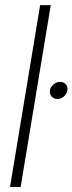

<svg xmlns="http://www.w3.org/2000/svg" viewBox="-20 -748 290 768"><path d="M183.1 -727.5 62.5 0H20L140.6 -727.5ZM209 -352.1Q194.8 -352.1 186.3 -362.1Q177.7 -372.1 179.7 -386.2Q182.1 -400.4 194.1 -410.4Q206.1 -420.4 220.2 -420.4Q234.9 -420.4 243.4 -410.4Q252 -400.4 249.5 -386.2Q247.1 -372.1 235.4 -362.1Q223.6 -352.1 209 -352.1Z"/></svg>

Font: Inter Display Extra Light
Style: Italic
Weight: 200
Italic angle: -9.39999°
Designer: Rasmus Andersson
Foundry: rsms
Version: Version 4.000;git-4fc901f